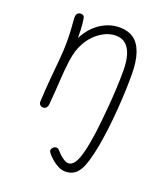

<svg xmlns="http://www.w3.org/2000/svg" viewBox="-148 -646 878 1019"><g transform="rotate(20 291.0 -137.0)"><path d="M342 272Q321 272 301.5 262.5Q282 253 265.5 239Q249 225 237 211Q233 206 230.5 201.5Q228 197 228 193Q228 186 232 180.5Q236 175 242 171.5Q248 168 254 168Q258 168 262 169.5Q266 171 269 175Q289 198 308 211.5Q327 225 341 225Q360 225 375 203.5Q390 182 401.5 136.5Q413 91 423 21Q426 -4 430.5 -45Q435 -86 439 -135.5Q443 -185 445.5 -236.5Q448 -288 448 -335Q448 -388 437 -424Q426 -460 404 -479Q382 -498 349 -498Q299 -498 252 -462Q205 -426 179 -363Q166 -331 159.5 -281.5Q153 -232 149.5 -170.5Q146 -109 140 -39Q139 -23 132 -15Q125 -7 114 -7Q103 -7 96 -14.5Q89 -22 90 -33Q93 -99 98.5 -161Q104 -223 109 -277Q114 -331 114 -373Q114 -417 112 -447Q110 -477 108.5 -495Q107 -513 108 -522Q110 -533 116.5 -538.5Q123 -544 133 -544Q141 -544 147 -540Q153 -536 155 -525Q160 -492 161 -464Q162 -436 162 -417Q194 -479 244.5 -512.5Q295 -546 353 -546Q399 -546 431 -524Q463 -502 480 -453.5Q497 -405 497 -328Q497 -259 493 -192Q489 -125 483.5 -70Q478 -15 473 17Q456 141 429 206.5Q402 272 342 272Z"/></g></svg>

Font: Playpen Sans ExtraLight
Style: Regular
Weight: 250
Designer: Laura Meseguer, Veronika Burian, José Scaglione
Foundry: TypeTogether
Version: Version 1.001